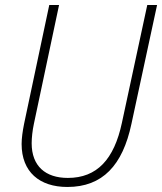

<svg xmlns="http://www.w3.org/2000/svg" viewBox="-20 -734 645 764"><path d="M248 10C388 10 468 -76 503 -241L605 -714H566L465 -245C434 -100 366 -26 250 -26C161 -26 106 -73 106 -164C106 -185 109 -214 115 -242L215 -714H176L76 -242C70 -212 66 -184 66 -161C66 -50 137 10 248 10Z"/></svg>

Font: Noto Sans SemiCondensed ExtraLight
Style: Italic
Weight: 200
Width: 4
Italic angle: -12°
Designer: Monotype Design Team
Foundry: Monotype Imaging Inc.
Version: Version 2.013